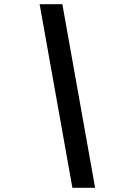

<svg xmlns="http://www.w3.org/2000/svg" viewBox="-20 -730 640 910"><path d="M323.1 160 167.8 -710H275.6L430.8 160Z"/></svg>

Font: SourceCodeVF
Style: Italic
Weight: 200
Italic angle: -11°
Monospace: yes
Designer: Paul D. Hunt, Teo Tuominen
Foundry: Adobe
Version: Version 1.026;hotconv 1.1.0;makeotfexe 2.6.0